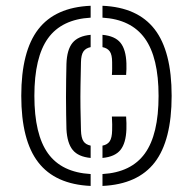

<svg xmlns="http://www.w3.org/2000/svg" viewBox="-20 -624 652 649"><path d="M51.9 -300Q51.9 -450.7 109.4 -525.1Q166.8 -599.4 286.4 -604.5V-564.3Q188.5 -558.7 142.3 -494.6Q96.2 -430.6 96.2 -300Q96.2 -169.4 142.3 -105.4Q188.5 -41.3 286.4 -35.7V4.5Q166.8 -1 109.4 -75.2Q51.9 -149.4 51.9 -300ZM204.6 -187.3Q204.1 -208.8 203.6 -237Q203.1 -265.3 203.1 -295.7Q203.1 -326.1 203.6 -355.2Q204.1 -384.4 204.6 -408.1Q206.2 -456 225.1 -479.2Q244.1 -502.4 286.4 -506.3V-464.7Q269.4 -461.2 261.8 -449.7Q254.2 -438.2 253.7 -413.8Q252.6 -369.4 252.1 -332.9Q251.5 -296.4 252 -260.9Q252.5 -225.4 253.7 -183Q254.5 -158 262 -146.7Q269.4 -135.3 286.4 -131.8V-90.1Q244.5 -94.1 225.8 -117.1Q207.1 -140 204.6 -187.3ZM326.4 4.5V-35.7Q423.6 -41.3 469.8 -105.4Q516 -169.4 516 -300Q516 -429.8 469.6 -494.2Q423.2 -558.7 326.4 -564.3V-604.5Q445.2 -599.4 502.7 -525.1Q560.2 -450.7 560.2 -300Q560.2 -149.4 503.1 -75.2Q445.9 -1 326.4 4.5ZM326.4 -90.1V-131.7Q343.2 -134.9 350.9 -146.5Q358.5 -158 359 -183Q359.2 -193.9 359.2 -203.5Q359.2 -213.1 358.2 -230.2H406.3Q407.3 -217.5 407.4 -207.8Q407.5 -198.1 407.3 -187.3Q405.7 -140.3 387.2 -117.2Q368.6 -94.1 326.4 -90.1ZM326.4 -506.3Q368.6 -502.4 387.2 -479.5Q405.7 -456.6 407.3 -409.8Q407.5 -399.1 407.4 -390.3Q407.3 -381.6 406.3 -370.6H358.2Q359.2 -382.5 359.1 -393.2Q359 -403.8 359 -413.8Q359 -438.7 351.2 -450Q343.4 -461.3 326.4 -464.7Z"/></svg>

Font: Big Shoulders Stencil Thin
Style: Regular
Weight: 100
Designer: Patric King
Foundry: XO Type Co
Version: Version 2.001